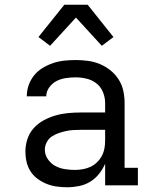

<svg xmlns="http://www.w3.org/2000/svg" viewBox="-20 -781 640 809"><path d="M263 8Q241 8 219 5Q197 2 177 -6Q157 -14 139 -27Q121 -40 109 -58.5Q97 -77 92 -98.5Q87 -120 87 -142Q87 -169 95.5 -195Q104 -221 122 -241Q140 -261 164 -274Q188 -287 214 -294.5Q240 -302 267 -304.5Q294 -307 320 -307H423V-347Q423 -370 414 -392.5Q405 -415 386.5 -429.5Q368 -444 345 -449.5Q322 -455 299 -455Q278 -455 257.5 -452Q237 -449 219 -440Q201 -431 188 -413.5Q175 -396 175 -376V-375H93V-377Q93 -401 101.5 -424Q110 -447 125 -465Q140 -483 161 -495.5Q182 -508 204.5 -515.5Q227 -523 251 -525.5Q275 -528 299 -528Q325 -528 351 -524.5Q377 -521 401 -511Q425 -501 445.5 -484.5Q466 -468 480 -446Q494 -424 499.5 -398.5Q505 -373 505 -347V-74H561V0H423V-91Q413 -68 397 -48Q381 -28 359.5 -15Q338 -2 313 3Q288 8 263 8ZM295 -65Q312 -65 329 -68Q346 -71 361 -78Q376 -85 388.5 -97Q401 -109 409 -124Q417 -139 420 -155.5Q423 -172 423 -189V-234H321Q304 -234 288 -233Q272 -232 256.5 -228.5Q241 -225 225.5 -219.5Q210 -214 197 -205Q184 -196 176.5 -181Q169 -166 169 -150Q169 -129 181.5 -110.5Q194 -92 212.5 -82Q231 -72 252.5 -68.5Q274 -65 295 -65ZM191 -588 142 -625 251 -761H349L355 -754L458 -625L409 -588L300 -707Z"/></svg>

Font: Iosevka Etoile
Style: Regular
Weight: 400
Designer: Belleve Invis
Foundry: Belleve Invis
Version: Version 33.2.4